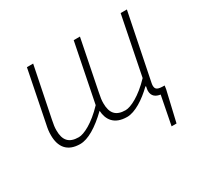

<svg xmlns="http://www.w3.org/2000/svg" viewBox="-138 -660 1062 1013"><g transform="rotate(-30 393.5 -154.0)"><path d="M637 172H667L710 -12L713 -33C671 -33 658 -39 658 -64C658 -70 659 -74 660 -80L741 -480H703L632 -125C564 -53 501 -23 470 -23C411 -23 386 -53 386 -113C386 -132 388 -146 394 -175L455 -480H417L346 -125C278 -53 216 -23 185 -23C125 -23 100 -53 100 -113C100 -132 102 -146 108 -175L170 -480H132L70 -170C64 -142 62 -129 62 -105C62 -36 94 12 174 12C221 12 282 -24 349 -89C352 -35 380 12 460 12C507 12 570 -28 622 -79H626C624 -66 622 -60 622 -53C622 -19 644 -6 671 -2Z"/></g></svg>

Font: Source Sans Pro Light
Style: Italic
Weight: 300
Italic angle: -11°
Designer: Paul D. Hunt
Foundry: Adobe Systems Incorporated
Version: Version 3.006;hotconv 1.0.111;makeotfexe 2.5.65597